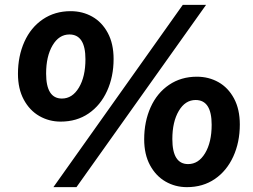

<svg xmlns="http://www.w3.org/2000/svg" viewBox="-20 -758 1041 791"><path d="M54 -454Q54 -527 80.5 -586Q107 -645 156.5 -678.5Q206 -712 271 -712Q320 -712 360 -689.5Q400 -667 424 -622.5Q448 -578 448 -515Q448 -442 421 -383Q394 -324 345 -290.5Q296 -257 230 -257Q182 -257 142 -280Q102 -303 78 -347.5Q54 -392 54 -454ZM332 -514Q332 -616 266 -616Q223 -616 196.5 -571Q170 -526 170 -455Q170 -352 235 -352Q278 -352 305 -397Q332 -442 332 -514ZM733 -738H829L295 13H200ZM574 -184Q574 -257 600.5 -316Q627 -375 676.5 -408.5Q726 -442 791 -442Q840 -442 880 -419.5Q920 -397 944 -352.5Q968 -308 968 -245Q968 -172 941 -113Q914 -54 865 -20.5Q816 13 750 13Q702 13 662 -10Q622 -33 598 -77.5Q574 -122 574 -184ZM852 -244Q852 -346 786 -346Q743 -346 716.5 -301Q690 -256 690 -185Q690 -82 755 -82Q798 -82 825 -127Q852 -172 852 -244Z"/></svg>

Font: Nebula Sans Bold
Style: Regular
Weight: 700
Italic angle: -9°
Designer: Paul D. Hunt for Adobe (as Source Sans)
Foundry: Nebula Entertainment & Broadcasting LLC
Version: Version 1.010